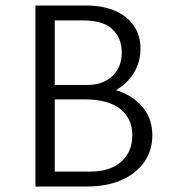

<svg xmlns="http://www.w3.org/2000/svg" viewBox="-20 -678 624 698"><path d="M291.5 -321.8 303.1 -364.2Q372.2 -364.2 423.9 -342.3Q475.7 -320.4 504.7 -280.5Q533.8 -240.6 533.8 -186Q533.8 -131.2 504.7 -89.4Q475.6 -47.5 422.5 -23.8Q369.5 0 296.4 0H108.8V-658H292Q353.7 -658 397.9 -638.9Q442.1 -619.7 466.4 -584.5Q490.8 -549.2 490.8 -500.5Q490.8 -463.2 475.9 -430.5Q461.1 -397.8 433.9 -373.5Q406.6 -349.2 370.6 -335.5Q334.6 -321.8 291.5 -321.8ZM155.1 -369.3H299Q354.2 -369.3 388.4 -401.7Q422.7 -434 422.7 -487.3Q422.7 -538.1 389.4 -571Q356.1 -603.8 280.5 -603.8H179.1V-54.2H307Q380.5 -54.2 420.8 -90.1Q461 -126.1 461 -186Q461 -246.6 417.4 -281.7Q373.7 -316.7 287.4 -316.7H155.1Z"/></svg>

Font: Ysabeau
Style: Bold
Weight: 700
Designer: Christian Thalmann (Catharsis Fonts)
Version: Version 2.000;gftools[0.9.27.dev2+g8671c4b]